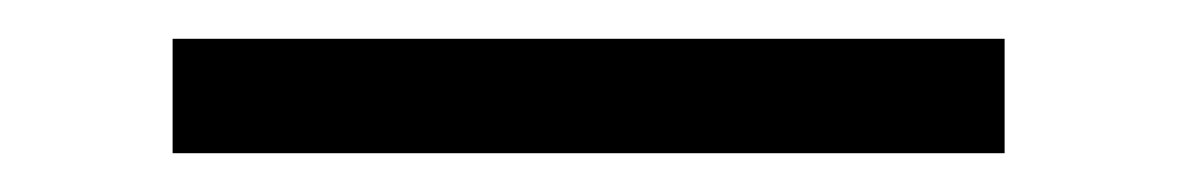

<svg xmlns="http://www.w3.org/2000/svg" viewBox="-20 -79 607 99"><path d="M69 0V-59H498V0Z"/></svg>

Font: Gafata
Style: Regular
Weight: 400
Designer: Lautaro Hourcade
Foundry: Lautaro Hourcade
Version: Version 4.002; ttfautohint (v0.94.20-1c74) -l 7 -r 28 -G 0 -